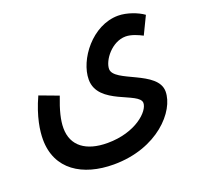

<svg xmlns="http://www.w3.org/2000/svg" viewBox="-120 -584 982 946"><g transform="rotate(-20 371.0 -111.0)"><path d="M35 -5C35 153 159 230 322 230C551 230 684 82 684 -21C684 -132 460 -149 460 -220C460 -265 518 -343 591 -343C621 -343 656 -327 677 -316L722 -409C692 -431 637 -452 591 -452C455 -452 348 -309 348 -205C348 -70 562 -64 562 -5C562 38 478 120 329 120C218 120 149 71 149 -23C149 -64 161 -113 187 -180L88 -217C44 -121 35 -48 35 -5Z"/></g></svg>

Font: Noto Sans Arabic Cond SemBd
Style: Regular
Weight: 600
Width: 3
Designer: Monotype Design Team, Nadine Chahine, Nizar Qandah and Khaled Hosny
Foundry: Monotype Imaging Inc.
Version: Version 2.012